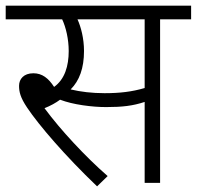

<svg xmlns="http://www.w3.org/2000/svg" viewBox="-20 -642 691 674"><path d="M650.9 -574.2V-622.1H0V-574.2H198.2C211.4 -546.4 221.2 -504.4 221.2 -462.9C221.2 -410.6 207.5 -363.8 169.9 -336.9C149.9 -367.7 127.9 -384.8 97.2 -384.8C63.5 -384.8 46.9 -364.7 46.9 -340.8C46.9 -319.8 51.3 -299.8 75.2 -264.2C116.7 -202.1 209.5 -94.2 320.8 12.2L357.9 -23.9C316.4 -60.1 276.9 -99.1 238.3 -140.6C199.7 -182.1 165.5 -222.7 136.2 -262.2C157.2 -270.5 175.8 -280.8 190.9 -292C214.4 -283.2 240.7 -276.9 270.5 -272.5C300.3 -268.1 327.6 -266.1 353 -266.1C409.2 -266.1 446.8 -270.5 487.8 -284.2V0H542V-574.2ZM347.2 -314.9C302.7 -314.9 262.7 -319.8 228 -328.1C258.8 -358.9 274.9 -402.8 274.9 -462.9C274.9 -507.3 264.2 -547.4 252 -574.2H487.8V-333C442.9 -319.8 400.4 -314.9 347.2 -314.9Z"/></svg>

Font: Noto Reveo Sans
Style: Regular
Weight: 300
Designer: Monotype Design Team
Foundry: Monotype Imaging Inc.
Version: Version 2.007